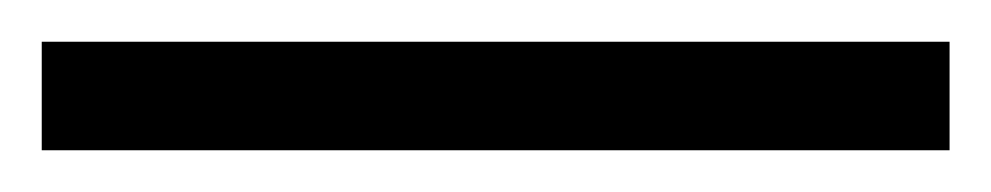

<svg xmlns="http://www.w3.org/2000/svg" viewBox="-20 8 475 92"><path d="M435 80H0V28H435Z"/></svg>

Font: Gupter
Style: Regular
Weight: 400
Designer: Octavio Pardo
Version: Version 1.000